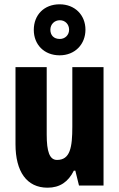

<svg xmlns="http://www.w3.org/2000/svg" viewBox="-20 -862 554 892"><path d="M257 -605C329 -605 377 -657 377 -724C377 -792 328 -842 257 -842C185 -842 137 -793 137 -723C137 -655 185 -605 257 -605ZM258 -681C229 -681 214 -699 214 -724C214 -749 233 -768 258 -768C283 -768 301 -749 301 -724C301 -699 282 -681 258 -681ZM461 -550H316V-274C316 -177 306 -119 245 -119C210 -119 197 -158 197 -237V-550H52V-192C52 -65 104 10 201 10C258 10 297 -17 323 -69H330L347 0H461Z"/></svg>

Font: Noto Sans Thai Looped ExtraCondensed ExtraBold
Style: Regular
Weight: 800
Width: 2
Designer: Sasikarn Vongin, Ben Mitchell
Foundry: The Fontpad Ltd
Version: Version 1.001